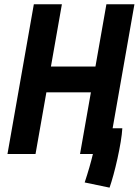

<svg xmlns="http://www.w3.org/2000/svg" viewBox="-20 -713 643 889"><path d="M487.3 155.8 372.1 131.8Q396.5 58.1 410.2 0H350.6L400.9 -285.6H194.8L144.5 0H14.6L136.7 -693.4H266.6L215.8 -404.8H421.9L472.7 -693.4H602.5L501.5 -119.1H546.4Q544.9 -92.3 538.8 -55.4Q532.7 -18.6 523.9 21.2Q515.1 61 505.4 96.4Q495.6 131.8 487.3 155.8Z"/></svg>

Font: CaskaydiaCove NF
Style: Bold Italic
Weight: 700
Italic angle: -10°
Designer: Aaron Bell
Foundry: Saja Typeworks
Version: Version 2111.001; VTT 6.35;Nerd Fonts 3.2.1